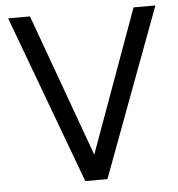

<svg xmlns="http://www.w3.org/2000/svg" viewBox="-51 -748 739 796"><g transform="rotate(-5 318.5 -350.0)"><path d="M272 0 12 -700H103L333 -66H304L534 -700H625L364 0Z"/></g></svg>

Font: SUSE Thin
Style: Regular
Weight: 400
Version: Version 1.000